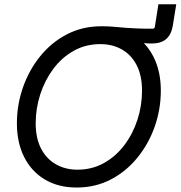

<svg xmlns="http://www.w3.org/2000/svg" viewBox="-20 -861 840 893"><path d="M442.9 -668.9 455.1 -738.8Q478.5 -738.8 495.4 -737.5Q512.2 -736.3 528.3 -734.9Q544.4 -733.4 564.7 -731.7Q585 -730 614.7 -728.8Q644.5 -727.5 689.9 -727.5Q698.7 -727.5 700.2 -736.3L716.8 -841.3H799.8L783.7 -741.7Q776.9 -700.2 752.9 -679.4Q729 -658.7 687 -658.7Q666 -658.7 649.4 -660.4Q632.8 -662.1 609.9 -664.1Q586.9 -666 547.6 -667.5Q508.3 -668.9 442.9 -668.9ZM336.4 11.2Q251.5 11.2 189 -25.9Q126.5 -63 92.5 -130.4Q58.6 -197.8 58.6 -287.6Q58.6 -373.5 86.7 -454.1Q114.7 -534.7 166.7 -599.1Q218.8 -663.6 291 -701.2Q363.3 -738.8 450.2 -738.8Q535.2 -738.8 597.4 -701.4Q659.7 -664.1 693.8 -596.9Q728 -529.8 728 -439.5Q728 -353 699.7 -272.5Q671.4 -191.9 619.1 -127.7Q566.9 -63.5 495.1 -26.1Q423.3 11.2 336.4 11.2ZM339.8 -71.8Q408.2 -71.8 463.6 -102.8Q519 -133.8 558.6 -186.3Q598.1 -238.8 619.4 -304.4Q640.6 -370.1 640.6 -439Q640.6 -509.8 615.5 -558.1Q590.3 -606.4 546.6 -631.1Q502.9 -655.8 446.8 -655.8Q377.9 -655.8 322.5 -624.5Q267.1 -593.3 227.8 -540.5Q188.5 -487.8 167.2 -422.1Q146 -356.4 146 -288.1Q146 -217.8 171.1 -169.7Q196.3 -121.6 240.2 -96.7Q284.2 -71.8 339.8 -71.8Z"/></svg>

Font: Inter 28pt
Style: Italic
Weight: 400
Italic angle: -9.3988°
Designer: Rasmus Andersson
Foundry: rsms
Version: Version 4.001;git-66647c0bb